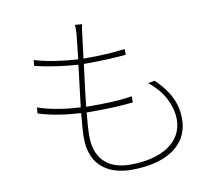

<svg xmlns="http://www.w3.org/2000/svg" viewBox="-85 -878 1171 1013"><g transform="rotate(-10 500.0 -371.5)"><path d="M105 -380 103 -348C173 -325 257 -314 330 -310C325 -257 321 -211 321 -179C321 -20 429 31 542 31C719 31 849 -41 849 -188C849 -274 812 -343 741 -411L705 -404C787 -341 821 -257 821 -190C821 -65 704 3 540 3C410 3 351 -71 351 -182C351 -214 354 -258 359 -308H393C465 -308 530 -310 608 -318V-351C533 -339 468 -338 392 -338H362C369 -410 380 -490 389 -563H406C484 -563 546 -566 615 -572V-603C548 -594 481 -591 405 -591H392L408 -720C410 -738 412 -754 416 -771L378 -774C380 -760 380 -744 378 -721L364 -592C291 -596 200 -608 132 -629L129 -598C197 -581 288 -568 360 -564L333 -340C258 -344 172 -356 105 -380Z"/></g></svg>

Font: Noto Sans JP Thin
Style: Regular
Weight: 100
Designer: Ryoko NISHIZUKA 西塚涼子 (kana, bopomofo & ideographs); Paul D. Hunt (Latin, Greek & Cyrillic); Sandoll Communications 산돌커뮤니
Foundry: Adobe
Version: Version 2.004;hotconv 1.0.118;makeotfexe 2.5.65603